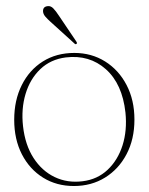

<svg xmlns="http://www.w3.org/2000/svg" viewBox="-20 -612 497 642"><path d="M228.5 -435Q286 -435 331.5 -406.5Q377 -378 403.2 -327.8Q429.5 -277.5 429.5 -212Q429.5 -146.5 403.2 -96.5Q377 -46.5 331.2 -18.2Q285.5 10 227 10Q169 10 124 -18Q79 -46 53.2 -96Q27.5 -146 27.5 -211.5Q27.5 -277 52.8 -327.5Q78 -378 123.2 -406.5Q168.5 -435 228.5 -435ZM256.5 -6Q305.5 -12 339.8 -44.2Q374 -76.5 389.8 -126.2Q405.5 -176 399.5 -235.5Q389 -331.5 334 -380.5Q279 -429.5 200 -420Q149 -413.5 114.8 -380.8Q80.5 -348 65.5 -298Q50.5 -248 57 -190Q64 -127.5 92 -84Q120 -40.5 162.8 -20Q205.5 0.5 256.5 -6ZM177 -559.5 235 -473.5Q239 -467.5 236 -465.5Q232.5 -462.5 229 -466.5L149 -539Q139 -548 132 -556Q125 -564 124 -572.5Q122.5 -590 140 -591.5Q150 -592.5 158.2 -584Q166.5 -575.5 177 -559.5Z"/></svg>

Font: Fraunces 144pt S050 Thin
Style: Regular
Weight: 100
Version: Version 1.000; ttfautohint (v1.8.3)